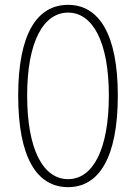

<svg xmlns="http://www.w3.org/2000/svg" viewBox="-20 -759 561 792"><path d="M261 13C388 13 466 -109 466 -365C466 -618 388 -739 261 -739C132 -739 55 -618 55 -365C55 -109 132 13 261 13ZM261 -20C158 -20 92 -142 92 -365C92 -585 158 -707 261 -707C363 -707 429 -585 429 -365C429 -142 363 -20 261 -20Z"/></svg>

Font: Source Han Sans JP ExtraLight
Style: Regular
Weight: 250
Designer: Ryoko NISHIZUKA 西塚涼子 (kana, bopomofo & ideographs); Paul D. Hunt (Latin, Greek & Cyrillic); Sandoll Communications 산돌커뮤니
Foundry: Adobe
Version: Version 2.001;hotconv 1.0.107;makeotfexe 2.5.65593